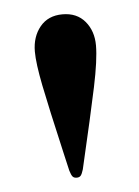

<svg xmlns="http://www.w3.org/2000/svg" viewBox="-37 -860 308 425"><g transform="rotate(-5 117.0 -647.5)"><path d="M102 -483 93 -522Q69 -626 59 -676Q49 -726 49 -752Q49 -785 67 -807Q85 -829 117 -829Q149 -829 167 -807.5Q185 -786 185 -754Q185 -722 172.5 -662.5Q160 -603 132 -483Q129 -473 126 -469.5Q123 -466 117 -466Q111 -466 108 -469.5Q105 -473 102 -483Z"/></g></svg>

Font: Shippori Mincho
Style: Bold
Weight: 700
Designer: FONTDASU
Foundry: FONTDASU / Google Inc. / but / Adobe
Version: Version 3.110; ttfautohint (v1.8.3)